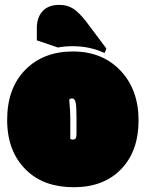

<svg xmlns="http://www.w3.org/2000/svg" viewBox="-20 -764 606 799"><path d="M272.5 -272V-186.5Q275.9 -183.1 283.7 -183.1Q291.5 -183.1 294.9 -188.5Q298.3 -193.8 298.3 -207V-276.9Q298.3 -323.7 294.4 -339.1Q290.5 -354.5 279.8 -354.5Q272.9 -354.5 268.1 -349.6Q272.5 -301.3 272.5 -272ZM89.8 -55.7Q9.8 -132.8 9.8 -264.9Q9.8 -397 85.2 -473.4Q160.6 -549.8 283.2 -549.8Q405.8 -549.8 481.4 -470.2Q556.6 -390.6 556.6 -262.9Q556.6 -135.3 484.1 -60.1Q411.6 15.1 287.1 15.1Q162.6 15.1 89.8 -55.7ZM226.6 -743.7Q260.7 -743.7 284.9 -727.8Q309.1 -711.9 336.9 -676.3L422.4 -562.5Q419.9 -552.2 415 -543.5Q354 -571.8 282.2 -571.8Q251.5 -571.8 220.7 -566.4L133.3 -596.2V-647.5Q133.3 -687.5 153.3 -712.9Q177.2 -743.7 226.6 -743.7Z"/></svg>

Font: Modak
Style: Regular
Weight: 400
Version: Version 1.036;PS Version 1.000;hotconv 1.0.79;makeotf.lib2.5